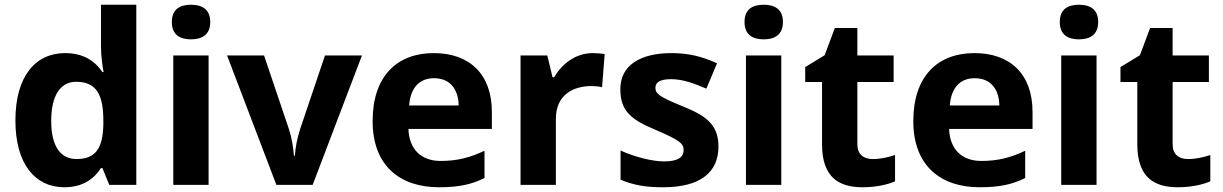

<svg xmlns="http://www.w3.org/2000/svg" viewBox="-20 -780 5158 810"><path d="M251 10C330 10 377 -26 406 -71H412L441 0H555V-760H406V-585C406 -542 413 -497 417 -476H412C382 -521 333 -556 255 -556C130 -556 45 -459 45 -272C45 -87 129 10 251 10ZM303 -109C235 -109 196 -163 196 -270C196 -377 235 -435 301 -435C389 -435 416 -377 416 -271V-255C414 -157 385 -109 303 -109Z M786 -760C741 -760 705 -743 705 -687C705 -632 741 -614 786 -614C830 -614 867 -632 867 -687C867 -743 830 -760 786 -760ZM860 -546H711V0H860Z M1146 0H1299L1507 -546H1351L1246 -235C1234 -198 1226 -157 1224 -123H1220C1218 -155 1211 -198 1199 -235L1094 -546H938Z M1810 -556C1656 -556 1552 -460 1552 -269C1552 -80 1668 10 1832 10C1916 10 1970 -2 2024 -29V-144C1963 -115 1909 -101 1839 -101C1755 -101 1706 -152 1703 -236H2055V-308C2055 -467 1961 -556 1810 -556ZM1811 -450C1881 -450 1914 -401 1915 -335H1706C1712 -414 1753 -450 1811 -450Z M2481 -556C2408 -556 2350 -510 2318 -454H2311L2289 -546H2176V0H2325V-278C2325 -381 2399 -417 2476 -417C2489 -417 2510 -415 2520 -412L2531 -552C2519 -554 2496 -556 2481 -556Z M3011 -162C3011 -259 2952 -294 2859 -332C2763 -371 2745 -384 2745 -410C2745 -434 2767 -446 2811 -446C2860 -446 2906 -429 2960 -406L3005 -513C2940 -543 2881 -556 2813 -556C2682 -556 2597 -505 2597 -404C2597 -311 2643 -275 2746 -232C2852 -187 2864 -173 2864 -146C2864 -118 2841 -99 2783 -99C2731 -99 2657 -118 2598 -145V-22C2653 1 2702 10 2778 10C2932 10 3011 -51 3011 -162Z M3202 -760C3157 -760 3121 -743 3121 -687C3121 -632 3157 -614 3202 -614C3246 -614 3283 -632 3283 -687C3283 -743 3246 -760 3202 -760ZM3276 -546H3127V0H3276Z M3662 -109C3623 -109 3597 -129 3597 -171V-434H3750V-546H3597V-662H3502L3459 -547L3377 -497V-434H3448V-171C3448 -30 3521 10 3619 10C3675 10 3724 -1 3756 -15V-126C3725 -116 3695 -109 3662 -109Z M4091 -556C3937 -556 3833 -460 3833 -269C3833 -80 3949 10 4113 10C4197 10 4251 -2 4305 -29V-144C4244 -115 4190 -101 4120 -101C4036 -101 3987 -152 3984 -236H4336V-308C4336 -467 4242 -556 4091 -556ZM4092 -450C4162 -450 4195 -401 4196 -335H3987C3993 -414 4034 -450 4092 -450Z M4532 -760C4487 -760 4451 -743 4451 -687C4451 -632 4487 -614 4532 -614C4576 -614 4613 -632 4613 -687C4613 -743 4576 -760 4532 -760ZM4606 -546H4457V0H4606Z M4992 -109C4953 -109 4927 -129 4927 -171V-434H5080V-546H4927V-662H4832L4789 -547L4707 -497V-434H4778V-171C4778 -30 4851 10 4949 10C5005 10 5054 -1 5086 -15V-126C5055 -116 5025 -109 4992 -109Z"/></svg>

Font: Noto Sans Lisu
Style: Bold
Weight: 700
Designer: Monotype Design Team. David Williams.
Foundry: Monotype Imaging Inc.
Version: Version 2.102